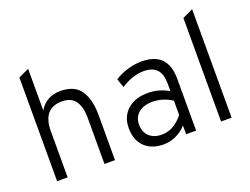

<svg xmlns="http://www.w3.org/2000/svg" viewBox="-111 -955 1563 1200"><g transform="rotate(-20 671.0 -355.0)"><path d="M89.5 0V-689.5L159.5 -722V-445Q181 -482.5 217 -502.8Q253 -523 298 -523Q395 -523 434.8 -463Q474.5 -403 474.5 -300V0H404.5V-312.5Q404.5 -378.5 376.8 -418.5Q349 -458.5 287.5 -458.5Q159.5 -458.5 159.5 -306.5V0Z M796.5 12Q715.5 12 669.5 -33.2Q623.5 -78.5 623.5 -158Q623.5 -234.5 674 -279.5Q724.5 -324.5 809.5 -324.5Q883.5 -324.5 947.5 -286.5V-335.5Q947.5 -400 919.2 -430.8Q891 -461.5 831.5 -461.5Q795.5 -461.5 756 -448.2Q716.5 -435 681 -411L660.5 -470Q700.5 -495.5 747.8 -509.2Q795 -523 840 -523Q1014 -523 1014 -345.5V0H947.5V-58Q917 -24.5 877.5 -6.2Q838 12 796.5 12ZM805.5 -49.5Q885.5 -49.5 947.5 -128V-223.5Q885 -263 817.5 -263Q759.5 -263 725.5 -234.2Q691.5 -205.5 691.5 -157.5Q691.5 -107.5 722 -78.5Q752.5 -49.5 805.5 -49.5Z M1180 0V-688.5L1250 -722V0Z"/></g></svg>

Font: Overpass Light
Style: Regular
Weight: 300
Designer: Delve Withrington, Dave Bailey, Thomas Jockin
Foundry: Delve Fonts LLC
Version: Version 4.000; ttfautohint (v1.8.3)